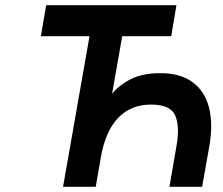

<svg xmlns="http://www.w3.org/2000/svg" viewBox="-20 -720 858 740"><path d="M223 0 325 -580.5H137.5L158 -700H660L640 -580.5H451L412 -358.5Q440.5 -393.5 486 -415.8Q531.5 -438 598 -438Q676 -438 723 -402.8Q770 -367.5 785.8 -304.5Q801.5 -241.5 787 -158L759 0H633L660.5 -159Q673.5 -235 654.8 -276Q636 -317 562 -317Q484.5 -317 435.5 -265.8Q386.5 -214.5 369 -115.5L349 0Z"/></svg>

Font: Overpass
Style: Bold Italic
Weight: 700
Italic angle: -10°
Designer: Delve Withrington, Dave Bailey, Thomas Jockin
Foundry: Delve Fonts LLC
Version: Version 4.000; ttfautohint (v1.8.3)